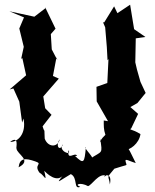

<svg xmlns="http://www.w3.org/2000/svg" viewBox="-20 -770 658 816"><path d="M308 -108C297 -126 265 -83 271 -132C288 -103 222 -131 248 -157C234 -123 214 -150 234 -178C225 -141 183 -144 170 -181C166 -248 175 -188 161 -233L199 -282L172 -310L164 -360L230 -436L205 -447L220 -526L224 -514L200 -560L196 -625L216 -648L171 -741L173 -735L126 -699L20 -722L82 -696L62 -649L81 -571L70 -520L75 -523L91 -450L21 -390L37 -394L62 -338L74 -249L80 -266C93 -200 54 -165 23 -167C63 -197 47 -140 50 -139C52 -114 118 -89 59 -59C64 -99 87 -99 130 -84C165 -72 121 -72 148 -36C167 -27 182 14 168 -44C174 -38 225 17 254 -33C215 17 223 4 281 -30C312 -15 291 37 321 24C294 13 323 4 354 21C370 18 400 -37 432 -23C399 -10 461 -54 447 14C443 -27 428 -8 466 -53C518 -70 519 -66 517 -73C506 -103 520 -88 557 -77C526 -138 524 -154 510 -133C531 -131 571 -159 577 -200C539 -224 527 -216 538 -225L567 -286L534 -315L564 -332L599 -375L577 -422L562 -475L555 -505L557 -607L598 -613L550 -646L533 -750L479 -714L465 -743L423 -675H418L427 -654L434 -570L437 -514L441 -519L436 -416L447 -421L390 -401L391 -339L439 -255L421 -258C421 -237 420 -220 428 -197C388 -159 418 -160 406 -180C416 -112 416 -131 361 -94C397 -89 332 -140 345 -145C339 -76 336 -72 299 -107Z"/></svg>

Font: Asimov Aggro
Style: Condensed
Weight: 500
Designer: Google
Version: Version 2.000980; 2014